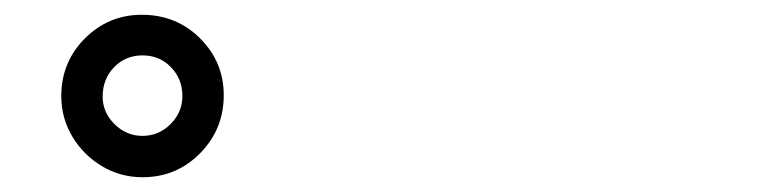

<svg xmlns="http://www.w3.org/2000/svg" viewBox="-20 -852 1040 260"><path d="M173 -612Q143 -612 118 -627Q93 -642 78 -667Q63 -692 63 -722Q63 -768 95 -800Q127 -832 172 -832Q219 -832 251 -800Q283 -768 283 -723Q283 -677 251 -644.5Q219 -612 173 -612ZM173 -668Q195 -668 211 -684Q227 -700 227 -722Q227 -745 211.5 -761Q196 -777 173 -777Q150 -777 134.5 -761Q119 -745 119 -721Q119 -700 135 -684Q151 -668 173 -668Z"/></svg>

Font: Zen Kaku Gothic New Black
Style: Regular
Weight: 900
Designer: Yoshimichi Ohira
Foundry: Positype
Version: Version 1.001